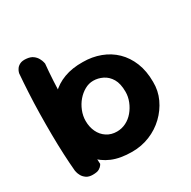

<svg xmlns="http://www.w3.org/2000/svg" viewBox="-148 -792 926 933"><g transform="rotate(-30 315.5 -325.0)"><path d="M336 -1Q270 -1 224 -20.5Q178 -40 150.5 -74.5Q123 -109 110 -153Q97 -197 97 -247Q97 -306 113.5 -353Q130 -400 162 -433Q194 -466 240 -483Q286 -500 345 -499Q397 -499 442.5 -482Q488 -465 521.5 -432.5Q555 -400 574 -353Q593 -306 593 -245Q594 -195 573.5 -151Q553 -107 517.5 -73Q482 -39 435.5 -20Q389 -1 336 -1ZM114 0Q92 0 78.5 -9.5Q65 -19 58.5 -31Q52 -43 50 -52Q48 -61 48 -61Q44 -105 41.5 -157.5Q39 -210 38.5 -268.5Q38 -327 39 -386Q40 -445 43 -501Q46 -557 50 -606Q50 -606 52 -613Q54 -620 60.5 -629.5Q67 -639 80 -645.5Q93 -652 115 -650Q138 -648 151.5 -638Q165 -628 172 -615Q179 -602 181 -593Q183 -584 183 -584Q179 -544 176 -490.5Q173 -437 171 -377Q169 -317 168 -255Q167 -193 167.5 -135Q168 -77 171 -28Q171 -28 166.5 -21Q162 -14 150.5 -7Q139 0 114 0ZM321 -123Q348 -123 372 -135Q396 -147 414 -168.5Q432 -190 442.5 -216.5Q453 -243 453 -270Q453 -316 437 -343Q421 -370 395.5 -382.5Q370 -395 343 -395Q318 -395 295 -382Q272 -369 254 -348Q236 -327 225 -299.5Q214 -272 214 -244Q214 -210 227 -182.5Q240 -155 264.5 -139Q289 -123 321 -123Z"/></g></svg>

Font: Sour Gummy Black SemiBold
Style: Regular
Weight: 600
Version: Version 1.000